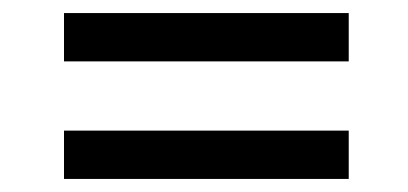

<svg xmlns="http://www.w3.org/2000/svg" viewBox="-20 -377 625 294"><path d="M78 -357H514V-283H78ZM78 -177H514V-103H78Z"/></svg>

Font: Ysabeau Infant Semibold
Style: Italic
Weight: 600
Italic angle: -12°
Designer: Christian Thalmann (Catharsis Fonts)
Version: Version 0.003